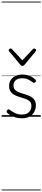

<svg xmlns="http://www.w3.org/2000/svg" viewBox="-20 -1435 521 2360"><path d="M249 19Q203 19 167 7.5Q131 -4 105 -20.5Q79 -37 67 -50Q60 -58 61.5 -65.5Q63 -73 70 -83Q78 -91 85.5 -91.5Q93 -92 101 -85Q133 -59 170 -43Q207 -27 252 -27Q287 -27 312.5 -40.5Q338 -54 352 -78Q366 -102 366 -133Q366 -169 346 -188.5Q326 -208 295 -219Q264 -230 229.5 -240Q195 -250 163.5 -265Q132 -280 112 -307Q92 -334 92 -380Q92 -420 112 -451Q132 -482 169 -500.5Q206 -519 256 -519Q293 -519 324 -509.5Q355 -500 378.5 -485Q402 -470 417 -454Q424 -446 422 -439Q420 -432 413 -424Q407 -417 398.5 -417Q390 -417 382 -423Q350 -447 321 -460Q292 -473 253 -473Q201 -473 173.5 -449Q146 -425 146 -385Q146 -350 165.5 -330Q185 -310 216.5 -298.5Q248 -287 283.5 -277Q319 -267 350 -252Q381 -237 401 -210.5Q421 -184 421 -138Q421 -100 402.5 -63.5Q384 -27 346.5 -4Q309 19 249 19ZM400 -839Q408 -839 416 -832Q424 -825 424 -816Q424 -814 423 -810.5Q422 -807 418 -804L281 -638Q276 -632 270.5 -628.5Q265 -625 255 -625Q246 -625 241 -628.5Q236 -632 231 -638L92 -804Q90 -807 88.5 -810.5Q87 -814 87 -816Q87 -825 95 -832Q103 -839 111 -839Q115 -839 119 -837Q123 -835 127 -831L255 -694L384 -831Q388 -835 391.5 -837Q395 -839 400 -839ZM0 895H481V905H0ZM0 -20H481V0H0ZM0 -505H481V-500H0ZM0 -1415H481V-1405H0Z"/></svg>

Font: Playwrite BE WAL Guides
Style: Regular
Weight: 400
Designer: Veronika Burian, José Scaglione
Foundry: TypeTogether
Version: Version 1.003